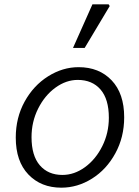

<svg xmlns="http://www.w3.org/2000/svg" viewBox="-20 -856 642 889"><path d="M53 -219Q53 -311 94 -385.5Q135 -460 202.5 -502.5Q270 -545 344 -545Q439 -545 497 -484Q555 -423 555 -313Q555 -221 514 -146Q473 -71 406 -29Q339 13 264 13Q170 13 111.5 -48Q53 -109 53 -219ZM484 -311Q484 -397 445.5 -441.5Q407 -486 340 -486Q286 -486 236.5 -450Q187 -414 156.5 -353Q126 -292 126 -221Q126 -135 164.5 -90.5Q203 -46 269 -46Q324 -46 373.5 -82Q423 -118 453.5 -179Q484 -240 484 -311ZM408 -836H483L488 -828L372 -634H318Z"/></svg>

Font: Nebula Sans Book
Style: Regular
Weight: 400
Italic angle: -9°
Designer: Paul D. Hunt for Adobe (as Source Sans)
Foundry: Nebula Entertainment & Broadcasting LLC
Version: Version 1.010